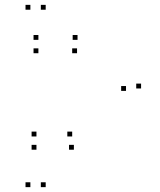

<svg xmlns="http://www.w3.org/2000/svg" viewBox="-20 -760 660 790"><path d="M168 -720V-740H148V-720ZM105 -720V-740H85V-720ZM105 10V-10H85V10ZM168 10V-10H148V10ZM130 -144V-164H110V-144ZM284 -144V-164H264V-144ZM560.5 -396V-416H540.5V-396ZM299 -596V-616H279V-596ZM138 -596V-616H118V-596ZM138 -541V-561H118V-541ZM297 -541V-561H277V-541ZM498.5 -386V-406H478.5V-386ZM277 -198.5V-218.5H257V-198.5ZM130 -198.5V-218.5H110V-198.5Z"/></svg>

Font: Monaspace Neon Dots Var
Style: Regular
Weight: 400
Designer: Riley Cran and the Lettermatic Team
Version: Version 1.100 (Monaspace Neon Dots)